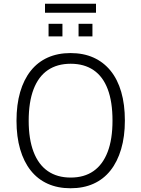

<svg xmlns="http://www.w3.org/2000/svg" viewBox="-20 -996 753 1024"><path d="M356 8Q288 8 234.5 -16Q181 -40 144 -86.5Q107 -133 87.5 -200Q68 -267 68 -352Q68 -438 87.5 -505Q107 -572 144 -618.5Q181 -665 234.5 -689Q288 -713 356 -713Q425 -713 478.5 -689Q532 -665 569.5 -619Q607 -573 626.5 -506Q646 -439 646 -353Q646 -268 626 -200.5Q606 -133 569 -86.5Q532 -40 478.5 -16Q425 8 356 8ZM357 -49Q429 -49 478.5 -83.5Q528 -118 554 -185.5Q580 -253 580 -353Q580 -453 554.5 -520.5Q529 -588 479 -622Q429 -656 357 -656Q285 -656 235 -622Q185 -588 159 -520Q133 -452 133 -352Q133 -254 159 -186Q185 -118 235 -83.5Q285 -49 357 -49ZM220 -928V-976H492V-928ZM239 -802V-869H313V-802ZM399 -802V-869H473V-802Z"/></svg>

Font: Nunito Sans 10pt SemiCondensed Light
Style: Regular
Weight: 300
Width: 4
Designer: Vernon Adams
Foundry: Vernon Adams
Version: Version 3.101;gftools[0.9.27]